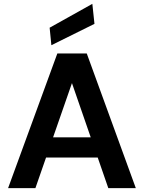

<svg xmlns="http://www.w3.org/2000/svg" viewBox="-20 -978 748 998"><path d="M22 0 278 -700H431L686 0H543L354 -546L164 0ZM135 -159 171 -264H527L562 -159ZM247 -743 238 -834 460 -958 471 -854Z"/></svg>

Font: DM Sans 17pt
Style: Bold
Weight: 700
Version: Version 4.004;gftools[0.9.30]